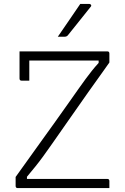

<svg xmlns="http://www.w3.org/2000/svg" viewBox="-20 -963 640 983"><path d="M540 0H71Q60 0 60 -11V-57Q123 -146 189 -237Q255 -328 334 -440Q363 -481 383 -509.5Q403 -538 419 -559.5Q435 -581 450 -600Q465 -619 485 -641V-653H130V-550H91Q80 -550 80 -561V-700H529Q540 -700 540 -689V-643Q535 -635 506 -595Q477 -555 430 -488.5Q383 -422 321 -333Q277 -270 249 -230Q221 -190 201 -162.5Q181 -135 162 -111.5Q143 -88 118 -58V-47H529Q540 -47 540 -36ZM391 -943H437Q443 -943 446 -938Q449 -933 444 -928Q420 -898 404.5 -878.5Q389 -859 372.5 -838.5Q356 -818 328 -783Q322 -775 311 -775H276Q307 -820 333 -858Q359 -896 391 -943Z"/></svg>

Font: Recursive Sn Lnr St Lt
Style: Regular
Weight: 300
Version: Version 1.079;hotconv 1.0.112;makeotfexe 2.5.65598; ttfautoh